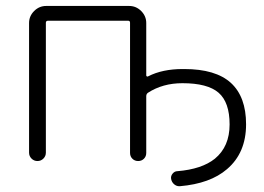

<svg xmlns="http://www.w3.org/2000/svg" viewBox="-20 -565 892 648"><path d="M416 -544.9Q439.5 -544.9 456.5 -527.8Q473.6 -510.7 473.6 -487.3V-310.5Q473.6 -308.6 475.6 -307.1Q477.5 -305.7 480.5 -307.6Q528.3 -332 596.7 -332Q598.6 -332 601.6 -332Q708 -332 759.3 -285.2Q810.5 -238.3 810.5 -145.5Q810.5 -48.8 746.1 5.9Q689.5 54.7 586.9 63.5Q585.9 63.5 585 63.5Q575.2 63.5 567.4 56.6Q559.6 49.8 557.6 39.1Q555.7 29.3 562.5 21Q569.3 12.7 579.1 12.7Q661.1 5.9 705.1 -29.3Q754.9 -70.3 754.9 -145Q754.9 -219.7 717.8 -252Q680.7 -284.2 595.7 -284.2Q529.3 -284.2 479.5 -252Q473.6 -248 473.6 -240.2V-48.8Q473.6 -37.1 465.8 -29.3Q458 -21.5 446.3 -21.5Q434.6 -21.5 426.8 -29.3Q418.9 -37.1 418.9 -48.8V-488.3Q418.9 -495.1 412.1 -495.1H142.6Q134.8 -495.1 134.8 -488.3V-49.8Q134.8 -38.1 126.5 -29.8Q118.2 -21.5 106.4 -21.5Q94.7 -21.5 86.4 -29.8Q78.1 -38.1 78.1 -49.8V-487.3Q78.1 -510.7 95.2 -527.8Q112.3 -544.9 135.7 -544.9Z"/></svg>

Font: Gen Jyuu Gothic P Light
Style: Regular
Weight: 200
Designer: [Source Han Sans]
Ryoko NISHIZUKA  (kana & ideographs); Paul D. Hunt (Latin, Greek & Cyrillic); Wenlong ZHANG  (bopomofo
Version: Version 1.002.20150607